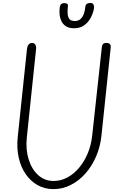

<svg xmlns="http://www.w3.org/2000/svg" viewBox="-20 -1302 878 1332"><path d="M350.5 10Q289.5 10 240.5 -17.8Q191.5 -45.5 157.8 -94.8Q124 -144 109.5 -209.8Q95 -275.5 103 -351.5L167.5 -965Q169.5 -982 178.5 -993Q187.5 -1004 203 -1004Q217.5 -1004 224.8 -992.2Q232 -980.5 230.5 -964.5L166 -348Q157.5 -265.5 178.5 -197Q199.5 -128.5 244.5 -87.5Q289.5 -46.5 352 -46.5Q402.5 -46.5 447.8 -71Q493 -95.5 529 -138.5Q565 -181.5 588.8 -238.5Q612.5 -295.5 619.5 -360.5L686.5 -974.5Q688 -987.5 694 -995.8Q700 -1004 718 -1004Q736 -1004 742.8 -995.8Q749.5 -987.5 748 -972L684 -362.5Q676 -284.5 646.8 -216.8Q617.5 -149 572.5 -98.2Q527.5 -47.5 470.8 -18.8Q414 10 350.5 10ZM494 -1106Q458.5 -1106 437.2 -1120Q416 -1134 405.8 -1156Q395.5 -1178 393.5 -1202.2Q391.5 -1226.5 394 -1247Q396.5 -1267 404.5 -1273.8Q412.5 -1280.5 423.5 -1280.5Q438 -1280.5 445.5 -1275.8Q453 -1271 451 -1256.5Q445.5 -1205.5 453.5 -1184.8Q461.5 -1164 475.5 -1160Q489.5 -1156 501 -1156Q513.5 -1156 528 -1162.8Q542.5 -1169.5 554.8 -1190.8Q567 -1212 572 -1255.5Q574 -1271 584.2 -1276.2Q594.5 -1281.5 606.5 -1281.5Q624 -1281.5 629 -1269.8Q634 -1258 632 -1243.5Q630 -1229.5 622 -1206.5Q614 -1183.5 598 -1160.5Q582 -1137.5 556.5 -1121.8Q531 -1106 494 -1106Z"/></svg>

Font: Edu SA Hand
Style: Regular
Weight: 400
Designer: Tina and Corey Anderson, Eben Sorkin, Mirko Velimirovic
Foundry: Google for Education
Version: Version 2.000